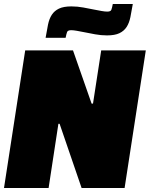

<svg xmlns="http://www.w3.org/2000/svg" viewBox="-22 -940 749 960"><path d="M0 0ZM386 0 276 -321H270L221 0H-2L104 -688H343L436 -422H443L484 -688H707L601 0ZM642 -920Q636 -884 630 -854.5Q624 -825 611 -805Q598 -785 575 -774Q552 -763 513 -763Q483 -763 453.5 -768.5Q424 -774 399 -779Q379 -783 362 -786Q345 -789 334 -789Q317 -789 313.5 -780Q310 -771 306 -751H206Q212 -787 218 -816.5Q224 -846 237 -866Q250 -886 273 -897Q296 -908 335 -908Q365 -908 394.5 -902.5Q424 -897 449 -892Q469 -888 486 -885Q503 -882 514 -882Q531 -882 534.5 -890.5Q538 -899 542 -920Z"/></svg>

Font: Azeri Sans Black
Style: Italic
Weight: 900
Designer: Hector Gatti & Omnibus-Type (original fonts) / Cristiano Sobral (main changes and remastering)
Foundry: Omnibus-Type
Version: Version 0.07;August 21, 2020;FontCreator 13.0.0.2681 64-bit;